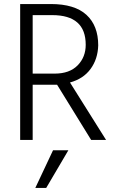

<svg xmlns="http://www.w3.org/2000/svg" viewBox="-20 -694 571 952"><path d="M155 238H209L319 51H243ZM142 -329V-619H239C349.7 -619 405 -570 405 -472C405 -431.3 391.7 -397.3 365 -370C338.3 -342.7 300.3 -329 251 -329ZM327 -285C371 -297 405 -319.3 429 -352C453 -384.7 465.7 -423.7 467 -469C467 -534.3 447.5 -584.8 408.5 -620.5C369.5 -656.2 310.7 -674 232 -674H80V0H142V-274H244H263L432 0H506Z"/></svg>

Font: Hind Light
Style: Regular
Weight: 300
Designer: Manushi Parikh, Satya Rajpurohit
Foundry: Indian Type Foundry
Version: Version 1.201;PS 1.0;hotconv 1.0.78;makeotf.lib2.5.61930; tt